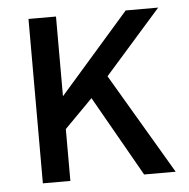

<svg xmlns="http://www.w3.org/2000/svg" viewBox="-44 -569 601 612"><g transform="rotate(-5 257.0 -263.0)"><path d="M69 0V-526H157V-271L380 -526H484L304 -322L494 0H393L247 -257L157 -166V0Z"/></g></svg>

Font: Archivo
Style: Regular
Weight: 400
Designer: Hector Gatti
Foundry: Omnibus-Type
Version: Version 2.001